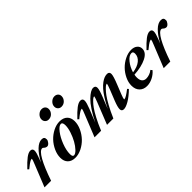

<svg xmlns="http://www.w3.org/2000/svg" viewBox="85 -1464 2263 2263"><g transform="rotate(-45 1216.0 -333.0)"><path d="M25.4 0 134.3 -271.5Q158.2 -328.6 158.2 -341.3Q158.2 -345.2 154.3 -345.2Q148.4 -345.2 136.5 -340.1Q124.5 -335 100.8 -318.6Q77.1 -302.2 48.8 -277.8L32.2 -293.5Q94.7 -359.9 137.7 -392.3Q180.7 -424.8 211.9 -424.8Q249.5 -424.8 249.5 -387.2Q249.5 -355 220.2 -280.8L202.1 -235.4Q252 -327.6 302.5 -376.2Q353 -424.8 399.9 -424.8Q423.8 -424.8 434.3 -414.6Q444.8 -404.3 444.8 -380.9Q444.8 -361.8 426.5 -339.8Q408.2 -317.9 391.1 -317.9Q367.7 -317.9 349.6 -335.9Q339.8 -345.7 330.6 -345.7Q292.5 -345.7 242.4 -256.6Q192.4 -167.5 135.3 0Z M840.3 -529.8Q814 -529.8 796.6 -547.1Q779.3 -564.5 779.3 -590.8Q779.3 -624.5 805.9 -650.6Q832.5 -676.8 865.7 -676.8Q894 -676.8 911.4 -660.2Q928.7 -643.6 928.7 -617.2Q928.7 -583.5 903.3 -556.6Q877.9 -529.8 840.3 -529.8ZM626.5 -529.8Q600.1 -529.8 583 -547.1Q565.9 -564.5 565.9 -590.8Q565.9 -624.5 592.5 -650.6Q619.1 -676.8 651.9 -676.8Q680.2 -676.8 697.3 -660.2Q714.4 -643.6 714.4 -617.2Q714.4 -583.5 689.2 -556.6Q664.1 -529.8 626.5 -529.8ZM531.2 11.2Q471.7 11.2 437.5 -22Q403.3 -55.2 403.3 -115.2Q403.3 -170.4 429.4 -227.1Q455.6 -283.7 496.6 -326.9Q537.6 -370.1 591.8 -397.5Q646 -424.8 698.7 -424.8Q760.3 -424.8 794.7 -391.6Q829.1 -358.4 829.1 -299.3Q829.1 -243.7 802.7 -187Q776.4 -130.4 734.9 -86.9Q693.4 -43.5 638.9 -16.1Q584.5 11.2 531.2 11.2ZM538.1 -20.5Q562.5 -20.5 594.5 -54Q626.5 -87.4 653.3 -135.5Q680.2 -183.6 699 -241Q717.8 -298.3 717.8 -341.8Q717.8 -393.1 690.4 -393.1Q658.2 -393.1 616 -338.4Q573.7 -283.7 543.9 -205.6Q514.2 -127.4 514.2 -66.4Q514.2 -20.5 538.1 -20.5Z M859.4 0 968.3 -271.5Q992.2 -328.6 992.2 -341.3Q992.2 -345.2 988.3 -345.2Q982.4 -345.2 970.5 -340.1Q958.5 -335 934.8 -318.6Q911.1 -302.2 882.8 -277.8L866.2 -293.5Q928.7 -359.9 971.7 -392.3Q1014.6 -424.8 1045.9 -424.8Q1083.5 -424.8 1083.5 -387.2Q1083.5 -355 1054.2 -280.8L988.3 -116.2Q1027.8 -198.2 1069.3 -260.5Q1110.8 -322.8 1146 -357.2Q1181.2 -391.6 1209.5 -408.2Q1237.8 -424.8 1259.3 -424.8Q1297.4 -424.8 1297.4 -387.2Q1297.4 -352.5 1257.3 -253.9L1206.5 -127Q1239.7 -194.8 1273.4 -247.8Q1307.1 -300.8 1336.2 -333.5Q1365.2 -366.2 1394 -387.2Q1422.9 -408.2 1446 -416.5Q1469.2 -424.8 1491.2 -424.8Q1528.8 -424.8 1528.8 -387.2Q1528.8 -353 1488.8 -253.9L1441.9 -136.2Q1422.4 -86.9 1422.4 -72.3Q1422.4 -68.4 1426.3 -68.4Q1452.1 -68.4 1534.7 -132.8L1548.8 -116.7Q1482.9 -52.7 1428 -20.8Q1373 11.2 1339.8 11.2Q1302.7 11.2 1302.7 -25.9Q1302.7 -59.6 1332 -134.8L1385.7 -269.5Q1409.2 -330.1 1409.2 -341.3Q1409.2 -345.2 1405.3 -345.2Q1400.9 -345.2 1390.1 -338.9Q1379.4 -332.5 1356.9 -309.8Q1334.5 -287.1 1308.6 -252.2Q1282.7 -217.3 1246.3 -151.1Q1210 -85 1173.3 0H1067.4L1174.3 -269.5Q1198.2 -331.5 1198.2 -341.3Q1198.2 -345.2 1194.3 -345.2Q1189.9 -345.2 1179.2 -338.9Q1168.5 -332.5 1146.2 -309.8Q1124 -287.1 1098.9 -252.2Q1073.7 -217.3 1038.6 -151.1Q1003.4 -85 968.8 0Z M1725.6 11.2Q1668 11.2 1632.6 -24.7Q1597.2 -60.5 1597.2 -124Q1597.2 -176.8 1623.5 -231.9Q1649.9 -287.1 1691.2 -329.1Q1732.4 -371.1 1786.4 -397.9Q1840.3 -424.8 1892.1 -424.8Q1940.4 -424.8 1969 -400.6Q1997.6 -376.5 1997.1 -339.8Q1997.1 -275.9 1918 -236.6Q1838.9 -197.3 1714.4 -189.5Q1710 -168.5 1710 -147.5Q1710 -103 1729 -80.6Q1748 -58.1 1782.2 -58.1Q1805.7 -58.1 1834.2 -67.4Q1862.8 -76.7 1886.7 -96.7L1902.8 -76.7Q1870.1 -37.1 1821.8 -12.9Q1773.4 11.2 1725.6 11.2ZM1868.7 -395Q1827.6 -395 1784.7 -342.3Q1741.7 -289.6 1721.7 -220.7Q1802.2 -231 1848.9 -268.8Q1895.5 -306.6 1895.5 -359.9Q1895.5 -395 1868.7 -395Z M2012.2 0 2121.1 -271.5Q2145 -328.6 2145 -341.3Q2145 -345.2 2141.1 -345.2Q2135.3 -345.2 2123.3 -340.1Q2111.3 -335 2087.6 -318.6Q2064 -302.2 2035.6 -277.8L2019 -293.5Q2081.5 -359.9 2124.5 -392.3Q2167.5 -424.8 2198.7 -424.8Q2236.3 -424.8 2236.3 -387.2Q2236.3 -355 2207 -280.8L2189 -235.4Q2238.8 -327.6 2289.3 -376.2Q2339.8 -424.8 2386.7 -424.8Q2410.6 -424.8 2421.1 -414.6Q2431.6 -404.3 2431.6 -380.9Q2431.6 -361.8 2413.3 -339.8Q2395 -317.9 2377.9 -317.9Q2354.5 -317.9 2336.4 -335.9Q2326.7 -345.7 2317.4 -345.7Q2279.3 -345.7 2229.2 -256.6Q2179.2 -167.5 2122.1 0Z"/></g></svg>

Font: Elstob 18pt
Style: Bold Italic
Weight: 700
Italic angle: -20°
Designer: Peter S. Baker
Version: Version 1.015